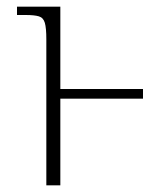

<svg xmlns="http://www.w3.org/2000/svg" viewBox="-20 -556 492 576"><path d="M119 -438Q119 -472 114.5 -487.5Q110 -503 96.5 -507Q83 -511 57 -511H31V-536H161V-289H409V-260H161V0H119Z"/></svg>

Font: Noto Serif SemiCondensed ExtraLight
Style: Regular
Weight: 200
Width: 4
Designer: Monotype Design Team
Foundry: Monotype Imaging Inc.
Version: Version 2.014